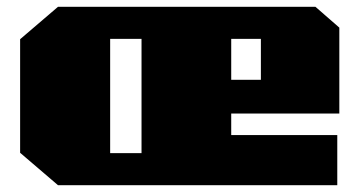

<svg xmlns="http://www.w3.org/2000/svg" viewBox="-20 -543 1054 563"><path d="M150 0 39 -95V-428L150 -523H905L975 -462V-210H658V-147H969V0ZM303 -94H395V-429H303ZM658 -309H745V-429H658Z"/></svg>

Font: Tomorrow ExtraBold
Style: Regular
Weight: 800
Designer: Tony de Marco, Monica Rizzolli
Foundry: Just in Type
Version: Version 2.002